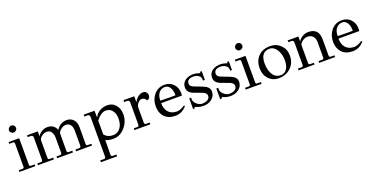

<svg xmlns="http://www.w3.org/2000/svg" viewBox="-25 -1576 5384 2755"><g transform="rotate(-20 2667.5 -198.5)"><path d="M197 -612Q198 -591 181 -575Q164 -559 142 -559Q122 -559 105.5 -575Q89 -591 89 -612Q89 -632 105.5 -649Q122 -666 142 -666Q166 -666 181.5 -651Q197 -636 197 -612ZM189 -456V-50Q189 -27 211 -27H269V0H27V-27H85Q107 -27 107 -50V-406Q104 -429 85 -429H27V-456Z M1135 -27V0H892V-27H951Q970 -27 976 -50V-286Q976 -339 954 -371Q928 -408 883 -408Q842 -408 803 -375Q764 -344 764 -317L763 -50Q768 -27 786 -27H844V0H602V-27H659Q678 -27 683 -50V-286Q683 -337 660 -371Q637 -408 591 -408Q548 -408 510 -377Q473 -347 473 -317V-50Q476 -27 495 -27H553V0H310V-27H368Q387 -27 390 -50V-395Q389 -429 355 -429H309V-457H473V-416V-381Q493 -417 526 -438Q569 -468 624 -468Q719 -468 758 -377Q817 -468 917 -468Q978 -468 1017.5 -425.5Q1057 -383 1057 -311L1056 -50Q1058 -27 1077 -27Z M1711 -267Q1711 -155 1633 -68Q1554 19 1447 14Q1374 13 1341 -11L1338 219Q1343 241 1361 241H1420V269H1173V241H1232Q1250 241 1256 219V-395Q1253 -429 1221 -429H1174V-457H1339Q1339 -402 1341 -353Q1357 -386 1382 -410Q1441 -466 1532 -469Q1616 -469 1665 -409Q1711 -354 1711 -267ZM1625 -235Q1625 -306 1593 -351Q1558 -404 1489 -404Q1418 -404 1341 -306V-93Q1393 -33 1479 -36Q1542 -38 1581 -88Q1625 -141 1625 -235Z M1862 -50V-395Q1861 -429 1828 -429H1782V-457H1946V-365Q1957 -392 1987 -423Q2032 -468 2082 -468Q2112 -468 2130 -448Q2148 -428 2148 -400Q2148 -345 2098 -340Q2078 -384 2032 -384Q1999 -384 1972 -350Q1945 -318 1945 -276V-50Q1948 -27 1968 -27H2026V0H1783V-27H1839Q1857 -27 1862 -50Z M2593 -232H2275Q2275 -144 2319 -95Q2364 -42 2451 -42Q2497 -42 2570 -88L2583 -78Q2512 9 2408 9Q2302 9 2242 -54Q2186 -115 2186 -214Q2186 -317 2245 -388Q2307 -464 2409 -464Q2493 -464 2545 -406Q2595 -351 2595 -269Q2595 -258 2593 -232ZM2507 -268Q2507 -340 2482 -383Q2454 -432 2405 -432Q2348 -432 2313 -391Q2276 -346 2276 -270Q2463 -265 2507 -268Z M3018 -141Q3018 -72 2963 -29Q2911 13 2835 13Q2774 13 2719 -13Q2703 -19 2700 5Q2683 2 2677 5V-159H2706V-130Q2706 -98 2741 -63Q2783 -23 2831 -23Q2883 -25 2914 -45Q2945 -65 2945 -102Q2945 -143 2893 -165Q2822 -190 2755 -217Q2672 -251 2672 -323Q2672 -397 2730 -434Q2778 -466 2855 -466Q2887 -466 2952 -445V-464H2979V-331H2950V-352Q2950 -388 2916.5 -410.5Q2883 -433 2837 -433Q2780 -433 2756 -406Q2737 -382 2741 -353Q2746 -324 2770 -310Q2781 -302 2847 -278Q2934 -247 2970 -225Q3018 -192 3018 -141Z M3432 -141Q3432 -72 3377 -29Q3325 13 3249 13Q3188 13 3133 -13Q3117 -19 3114 5Q3097 2 3091 5V-159H3120V-130Q3120 -98 3155 -63Q3197 -23 3245 -23Q3297 -25 3328 -45Q3359 -65 3359 -102Q3359 -143 3307 -165Q3236 -190 3169 -217Q3086 -251 3086 -323Q3086 -397 3144 -434Q3192 -466 3269 -466Q3301 -466 3366 -445V-464H3393V-331H3364V-352Q3364 -388 3330.5 -410.5Q3297 -433 3251 -433Q3194 -433 3170 -406Q3151 -382 3155 -353Q3160 -324 3184 -310Q3195 -302 3261 -278Q3348 -247 3384 -225Q3432 -192 3432 -141Z M3652 -612Q3653 -591 3636 -575Q3619 -559 3597 -559Q3577 -559 3560.5 -575Q3544 -591 3544 -612Q3544 -632 3560.5 -649Q3577 -666 3597 -666Q3621 -666 3636.5 -651Q3652 -636 3652 -612ZM3644 -456V-50Q3644 -27 3666 -27H3724V0H3482V-27H3540Q3562 -27 3562 -50V-406Q3559 -429 3540 -429H3482V-456Z M4245 -244Q4245 -133 4173 -62Q4103 8 3988 10Q3897 11 3834 -53Q3774 -118 3774 -218Q3774 -331 3841 -399Q3908 -467 4023 -467Q4118 -467 4181 -402Q4245 -339 4245 -244ZM4154 -202Q4154 -297 4111 -366Q4067 -434 4002 -434Q3865 -434 3865 -259Q3865 -166 3899 -102Q3942 -22 4028 -22Q4091 -22 4125 -78Q4154 -128 4154 -202Z M4847 -27V0H4603V-27H4662Q4681 -27 4684 -50V-287Q4684 -345 4654 -377.5Q4624 -410 4572 -410Q4530 -410 4490 -379Q4452 -347 4452 -319V-50Q4455 -27 4475 -27H4533V0H4289V-27H4347Q4367 -27 4370 -50V-396Q4369 -430 4336 -430H4289V-457H4453V-430Q4452 -418 4452 -402V-382Q4460 -401 4494 -430Q4545 -470 4605 -470Q4766 -470 4766 -299V-50Q4769 -27 4789 -27Z M5301 -232H4983Q4983 -144 5027 -95Q5072 -42 5159 -42Q5205 -42 5278 -88L5291 -78Q5220 9 5116 9Q5010 9 4950 -54Q4894 -115 4894 -214Q4894 -317 4953 -388Q5015 -464 5117 -464Q5201 -464 5253 -406Q5303 -351 5303 -269Q5303 -258 5301 -232ZM5215 -268Q5215 -340 5190 -383Q5162 -432 5113 -432Q5056 -432 5021 -391Q4984 -346 4984 -270Q5171 -265 5215 -268Z"/></g></svg>

Font: GFS Didot
Style: Regular
Weight: 400
Designer: Takis Katsoulidis and George D. Matthiopoulos
Foundry: Takis Katsoulidis and George D. Matthiopoulos
Version: Version 1.0